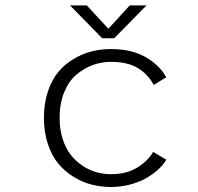

<svg xmlns="http://www.w3.org/2000/svg" viewBox="-20 -698 750 728"><path d="M535.5 -677.5 413 -553H367.5L245.5 -677.5H309L391 -589L472 -677.5ZM610.5 -92.5Q601.5 -76 583.5 -58.8Q565.5 -41.5 539.5 -25.5Q513.5 -9.5 476.8 0.8Q440 11 400 11Q363.5 11 328.5 2.2Q293.5 -6.5 260.2 -26.8Q227 -47 202 -76.5Q177 -106 161.8 -151Q146.5 -196 146.5 -251Q146.5 -306.5 161.8 -351.8Q177 -397 202 -426.2Q227 -455.5 260.5 -475.2Q294 -495 328.8 -503.5Q363.5 -512 400 -512Q478.5 -512 531.2 -482Q584 -452 610.5 -405L563 -376Q539.5 -418.5 500.8 -441Q462 -463.5 400.5 -463.5Q365 -463.5 332 -451.5Q299 -439.5 270 -415.2Q241 -391 223.5 -348.5Q206 -306 206 -251Q206 -207 217.8 -170.8Q229.5 -134.5 248.8 -110.2Q268 -86 293.5 -69.2Q319 -52.5 346 -45Q373 -37.5 400.5 -37.5Q460 -37.5 501 -63Q542 -88.5 560.5 -122Z"/></svg>

Font: League Mono UltraLight
Style: Regular
Weight: 200
Width: 6
Designer: Tyler Finck
Foundry: The League of Moveable Type / Tyler Finck
Version: Version 2.210